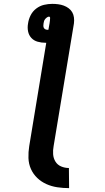

<svg xmlns="http://www.w3.org/2000/svg" viewBox="-20 -755 540 992"><path d="M337 217Q306 217 276 212.5Q246 208 219.5 196Q193 184 172.5 164.5Q152 145 140 118.5Q128 92 127 61.5Q126 31 131 0L219 -534H215Q194 -534 174.5 -539.5Q155 -545 142 -559Q129 -573 125 -593Q121 -613 125 -634Q128 -656 138.5 -676.5Q149 -697 167.5 -711Q186 -725 207.5 -730Q229 -735 250 -735Q266 -735 281 -733Q296 -731 309.5 -726Q323 -721 334.5 -712.5Q346 -704 353 -692Q360 -680 362 -665Q364 -650 362 -634L257 0Q253 21 254.5 42Q256 63 266.5 80Q277 97 296 105Q315 113 336 113ZM226 -601H230L236 -634Q237 -642 238 -649Q239 -656 239 -663Q239 -665 237.5 -667Q236 -669 233 -669Q228 -669 222.5 -665Q217 -661 213 -656Q209 -651 207.5 -645.5Q206 -640 205 -634Q204 -628 204 -622Q204 -616 206.5 -611Q209 -606 214.5 -603.5Q220 -601 226 -601Z"/></svg>

Font: Iosevka Curly Slab Extrabold
Style: Italic
Weight: 800
Italic angle: -9°
Monospace: yes
Designer: Belleve Invis
Foundry: Belleve Invis
Version: Version 22.1.2; ttfautohint (v1.8.4)